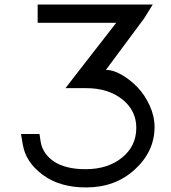

<svg xmlns="http://www.w3.org/2000/svg" viewBox="-20 -800 748 841"><path d="M185 -700H145V-780H185H577H617H649L611 -719L444 -494Q475 -494 512 -473Q549 -452 581.5 -418.5Q614 -385 635.5 -338Q657 -291 657 -244Q657 -137 571 -58Q485 21 358 21Q357 21 356 21Q242 21 167.5 -34Q93 -89 80 -166L72 -213H153L158 -180Q162 -154 176.5 -132Q191 -110 215 -93.5Q239 -77 274 -68Q309 -59 352 -59Q354 -59 356 -59Q452 -59 514.5 -109.5Q577 -160 577 -240Q577 -316 515.5 -365Q454 -414 356 -414H306H267L314 -475L489 -700Z"/></svg>

Font: Nordica Advanced
Style: RegularExtended
Weight: 300
Version: Version 1.07